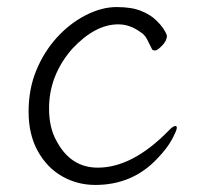

<svg xmlns="http://www.w3.org/2000/svg" viewBox="-20 -506 570 544"><path d="M481 -144Q481 -137 467.5 -111.5Q454 -86 425 -56Q355 18 250 18Q199 18 156 -6.5Q113 -31 87 -78Q61 -125 61 -189.5Q61 -254 83 -307Q105 -360 141.5 -400Q178 -440 223 -463Q268 -486 310.5 -486Q353 -486 380 -475Q407 -464 423 -448Q446 -426 453 -405Q453 -391 439.5 -377Q426 -363 419.5 -363Q413 -363 411 -366Q404 -380 397 -394Q390 -408 378 -415Q348 -437 315 -437Q249 -437 184 -367Q119 -292 119 -199Q119 -144 140 -107Q180 -31 257 -31Q355 -31 457 -135Q470 -149 477 -149Q481 -149 481 -144Z"/></svg>

Font: Moon Stars Kai T Light
Style: Regular
Weight: 300
Designer: GuiWonder
Version: Version 1.101